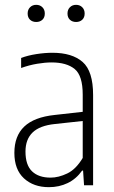

<svg xmlns="http://www.w3.org/2000/svg" viewBox="-20 -767 470 795"><path d="M182.5 8Q119 8 79.2 -28.5Q39.5 -65 39.5 -134Q39.5 -204 80.5 -243Q121.5 -282 206.5 -291L322.5 -304V-375Q322.5 -454 289.2 -481.2Q256 -508.5 193.5 -508.5Q167 -508.5 134 -503Q101 -497.5 67.5 -485.5V-527Q95 -537.5 130.5 -543Q166 -548.5 197 -548.5Q278.5 -548.5 322 -510.5Q365.5 -472.5 365.5 -373.5V0H328L324 -60.5H320Q295.5 -26 260.2 -9Q225 8 182.5 8ZM85.5 -139.5Q85.5 -83.5 112.8 -57.5Q140 -31.5 189.5 -31.5Q222.5 -31.5 258.5 -48.8Q294.5 -66 322.5 -113V-266L207 -253.5Q144.5 -247 115 -218.5Q85.5 -190 85.5 -139.5ZM295 -676Q279.5 -676 269.5 -685.2Q259.5 -694.5 259.5 -711Q259.5 -727 269.5 -737Q279.5 -747 295 -747Q310.5 -747 320.5 -737Q330.5 -727 330.5 -711Q330.5 -694.5 320.5 -685.2Q310.5 -676 295 -676ZM130 -676Q114.5 -676 104.5 -685.2Q94.5 -694.5 94.5 -711Q94.5 -727 104.5 -737Q114.5 -747 130 -747Q145.5 -747 155.5 -737Q165.5 -727 165.5 -711Q165.5 -694.5 155.5 -685.2Q145.5 -676 130 -676Z"/></svg>

Font: Encode Sans Cnd XLt
Style: Regular
Weight: 200
Width: 3
Designer: Multiple Designers
Foundry: Impallari Type
Version: Version 3.002; ttfautohint (v1.8.3) -l 8 -r 50 -G 200 -x 14 